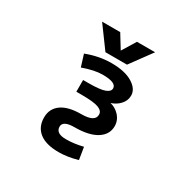

<svg xmlns="http://www.w3.org/2000/svg" viewBox="-209 -975 1417 1415"><g transform="rotate(30 500.0 -267.5)"><path d="M471.7 -96.7Q587.9 -96.7 586.9 -159.2Q586.9 -190.4 546.9 -206.1Q506.8 -221.7 400.4 -221.7H357.4V-321.3H400.4Q500 -321.3 540 -335.9Q580.1 -350.6 580.1 -377.9Q580.1 -427.7 463.9 -427.7Q394.5 -427.7 296.9 -392.6L265.6 -493.2Q373 -534.2 477.5 -534.2Q591.8 -534.2 656.7 -494.6Q721.7 -455.1 721.7 -398.4Q721.7 -353.5 688.5 -319.3Q661.1 -290 617.2 -275.4Q660.2 -265.6 692.4 -232.4Q729.5 -193.4 729.5 -142.6Q729.5 -71.3 664.1 -29.8Q598.6 11.7 477.5 11.7Q378.9 11.7 378.9 62.5Q378.9 121.1 468.8 120.1Q532.2 120.1 609.4 101.6L626 205.1Q541 229.5 465.8 229.5Q358.4 229.5 302.2 185.5Q246.1 141.6 246.1 60.5Q246.1 -13.7 303.7 -55.2Q361.3 -96.7 471.7 -96.7ZM489.3 -647.5 560.5 -763.7H714.8L581.1 -581.1H397.5L263.7 -763.7H418Z"/></g></svg>

Font: Gen Shin Gothic Monospace Bold
Style: Bold
Weight: 700
Designer: [Source Han Sans]
Ryoko NISHIZUKA  (kana & ideographs); Paul D. Hunt (Latin, Greek & Cyrillic); Wenlong ZHANG  (bopomofo
Version: Version 1.002.20150607